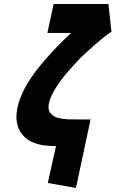

<svg xmlns="http://www.w3.org/2000/svg" viewBox="-20 -721 575 956"><path d="M535 -563 520 -701H247L216 -557H334Q312 -536 295.5 -520Q279 -504 266.5 -491Q254 -478 244 -467Q214 -435 185.5 -401Q157 -367 133 -331Q109 -295 92 -258.5Q75 -222 67 -185Q58 -143 64.5 -109Q71 -75 92 -50Q111 -27 138.5 -14.5Q166 -2 198 2.5Q230 7 259 6L218 190L358 215L431 -126Q402 -126 373.5 -126Q345 -126 319 -127Q293 -128 273 -133Q253 -138 241 -148Q227 -159 223.5 -173.5Q220 -188 223 -204Q229 -233 246.5 -264.5Q264 -296 287.5 -326.5Q311 -357 336 -384.5Q361 -412 382 -434Q399 -450 418.5 -468Q438 -486 458.5 -503.5Q479 -521 498.5 -536.5Q518 -552 535 -563Z"/></svg>

Font: Advent Pro ExtraBold
Style: Italic
Weight: 800
Italic angle: -12°
Version: Version 3.000